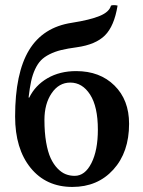

<svg xmlns="http://www.w3.org/2000/svg" viewBox="-20 -720 561 751"><path d="M153.8 -251Q153.8 -202.1 160.4 -163.8Q167 -125.5 178.2 -101.3Q189.5 -77.1 205.1 -61Q220.7 -44.9 237.1 -38.6Q253.4 -32.2 272 -32.2Q312.5 -32.2 337.6 -82Q362.8 -131.8 362.8 -212.9Q362.8 -302.7 332.5 -349.9Q302.2 -397 254.9 -397Q210.4 -397 182.1 -355.5Q153.8 -314 153.8 -251ZM277.8 -441.9Q370.6 -441.9 427.7 -385.5Q484.9 -329.1 484.9 -235.8Q484.9 -124.5 423.3 -56.6Q361.8 11.2 263.2 11.2Q160.2 11.2 99.6 -63.5Q39.1 -138.2 39.1 -264.2Q39.1 -433.6 93.5 -523.7Q147.9 -613.8 261.2 -630.9Q332.5 -642.1 370.1 -657.7Q407.7 -673.3 414.1 -698.2Q424.3 -701.7 439.9 -698.2Q426.8 -617.7 390.4 -581.5Q354 -545.4 280.8 -535.2Q244.1 -530.3 219.2 -524.2Q194.3 -518.1 173.6 -507.6Q152.8 -497.1 140.1 -483.9Q127.4 -470.7 117.4 -449.5Q107.4 -428.2 101.8 -402.3Q96.2 -376.5 91.8 -338.9L94.2 -337.9Q117.7 -386.2 165.8 -414.1Q213.9 -441.9 277.8 -441.9Z"/></svg>

Font: Common Serif SemiBold
Style: Regular
Weight: 600
Designer: Philipp H. Poll, Khaled Hosny
Foundry: Stefan Peev, Context Ltd.
Version: Version 1.026